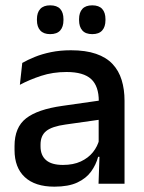

<svg xmlns="http://www.w3.org/2000/svg" viewBox="-20 -689 541 720"><path d="M349.5 0 353.5 -116 350 -131V-285L350.5 -309.5Q350.5 -366 321.8 -392.5Q293 -419 229.5 -419Q178 -419 134 -404.5Q90 -390 54.5 -371L63.5 -453Q83.5 -464.5 110.5 -475.5Q137.5 -486.5 171.5 -493.5Q205.5 -500.5 246 -500.5Q301.5 -500.5 340 -487.2Q378.5 -474 402 -449Q425.5 -424 436.2 -389Q447 -354 447 -311V0ZM184 11Q111.5 11 73 -24.8Q34.5 -60.5 34.5 -126.5V-141.5Q34.5 -211.5 77.8 -245.2Q121 -279 214 -292L361 -313L366.5 -242L225.5 -222Q175 -215 153.5 -197.8Q132 -180.5 132 -147V-140Q132 -106.5 152.8 -88.5Q173.5 -70.5 216 -70.5Q255 -70.5 283 -83.5Q311 -96.5 328.5 -118.2Q346 -140 352.5 -166.5L366 -101H348Q340 -71 321.5 -45.5Q303 -20 269.8 -4.5Q236.5 11 184 11ZM168 -561Q143.5 -561 131 -574.8Q118.5 -588.5 118.5 -613.5V-617Q118.5 -642 131 -655.5Q143.5 -669 168 -669Q193.5 -669 205.8 -655.5Q218 -642 218 -617V-613.5Q218 -588.5 205.8 -574.8Q193.5 -561 168 -561ZM326 -561Q301 -561 288.8 -574.8Q276.5 -588.5 276.5 -613.5V-617Q276.5 -642 288.8 -655.5Q301 -669 326 -669Q351 -669 363.2 -655.5Q375.5 -642 375.5 -617V-613.5Q375.5 -588.5 363.2 -574.8Q351 -561 326 -561Z"/></svg>

Font: Anek Tamil Medium
Style: Regular
Weight: 500
Designer: Aadarsh Rajan (Tamil), Yesha Goshar (Latin)
Foundry: Ek Type
Version: Version 1.003